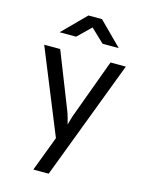

<svg xmlns="http://www.w3.org/2000/svg" viewBox="-139 -871 878 1136"><g transform="rotate(15 300.0 -302.5)"><path d="M179 180 260 -34 50 -550H148L282 -210Q289 -193 295.5 -169.5Q302 -146 306 -130Q310 -146 317 -169.5Q324 -193 331 -210L456 -550H550L273 180ZM119 -645 258 -785H341L481 -645H382L300 -723L220 -645Z"/></g></svg>

Font: JetBrainsMono NF
Style: Regular
Weight: 400
Designer: Philipp Nurullin, Konstantin Bulenkov
Foundry: JetBrains
Version: Version 2.251; ttfautohint (v1.8.3);Nerd Fonts 2.2.2